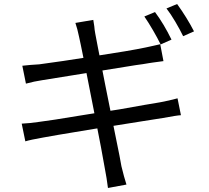

<svg xmlns="http://www.w3.org/2000/svg" viewBox="-20 -872 1040 955"><path d="M833 -675 779 -651Q764 -682 741 -721.5Q718 -761 698 -790L751 -812Q795 -753 833 -675ZM945 -716 891 -692Q875 -725 852 -764Q829 -803 808 -830L861 -852Q910 -784 945 -716ZM355 -758 444 -773 449 -741Q450 -725 454 -704L466 -641L504 -447Q513 -400 551 -213Q581 -67 584 -45Q597 9 609 46L517 63Q515 52 510 14Q508 -1 502 -31Q488 -114 451 -301Q408 -518 404 -540Q375 -684 373 -690Q365 -729 355 -758ZM131 -549 175 -552Q282 -566 439 -591Q630 -620 705 -636L746 -645L777 -652L793 -568L741 -561L721 -558Q694 -553 655 -548L450 -515L332 -496Q229 -480 189 -473Q176 -470 150 -466L109 -456L91 -545ZM176 -266Q234 -273 377 -297L471 -312Q564 -325 698 -350Q782 -364 775 -363L796 -367Q851 -379 863 -383L880 -299Q859 -298 790 -285L688 -269Q603 -255 481 -236L449 -231Q218 -193 195 -188Q132 -177 106 -169L88 -257Q131 -259 176 -266Z"/></svg>

Font: Merged Yaku Han JP
Style: Regular
Weight: 400
Designer: Ryoko NISHIZUKA 西塚涼子 (kana, bopomofo & ideographs); Paul D. Hunt (Latin, Greek & Cyrillic); Sandoll Communications 산돌커뮤니
Foundry: Adobe
Version: Version 2.004